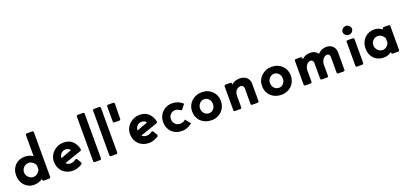

<svg xmlns="http://www.w3.org/2000/svg" viewBox="29 -1783 6016 2834"><g transform="rotate(-20 3037.0 -365.5)"><path d="M477 -741Q486 -741 492 -735Q498 -729 498 -721V-20Q498 -12 492 -6Q486 0 477 0H392Q384 0 378.5 -6Q373 -12 373 -20V-32Q347 -14 311.5 -2Q276 10 238 10Q194 10 156.5 -6.5Q119 -23 91.5 -52Q64 -81 48.5 -122Q33 -163 33 -213Q33 -262 49.5 -302Q66 -342 94.5 -370.5Q123 -399 162.5 -414Q202 -429 249 -429Q282 -429 314.5 -419Q347 -409 373 -392V-721Q373 -729 379 -735Q385 -741 393 -741ZM373 -245Q362 -276 332 -299.5Q302 -323 266 -323Q245 -323 225.5 -314.5Q206 -306 191 -291.5Q176 -277 167 -257Q158 -237 158 -214Q158 -190 167 -170Q176 -150 191 -135Q206 -120 225.5 -111.5Q245 -103 266 -103Q304 -103 333 -127Q362 -151 373 -186Z M1001 -64Q1003 -59 1002 -50.5Q1001 -42 996 -37Q964 -17 925.5 -3.5Q887 10 852 10Q801 10 759 -6.5Q717 -23 687.5 -52.5Q658 -82 642 -122.5Q626 -163 626 -210Q626 -256 644 -296Q662 -336 693 -365.5Q724 -395 765.5 -412Q807 -429 854 -429Q937 -429 989.5 -383Q1042 -337 1062 -252H1061Q1063 -247 1059.5 -238.5Q1056 -230 1051 -227L778 -133Q792 -118 811.5 -110.5Q831 -103 854 -103Q893 -103 934 -133Q940 -137 949 -136Q958 -135 963 -127ZM739 -218 749 -222V-215ZM849 -323Q807 -323 779 -295Q751 -267 749 -222L769 -229L821 -249L921 -285Q898 -323 849 -323Z M1276 -741Q1284 -741 1290 -735Q1296 -729 1296 -721V-20Q1296 -12 1290 -6Q1284 0 1276 0H1191Q1184 0 1178.5 -6Q1173 -12 1173 -20V-721Q1173 -729 1178.5 -735Q1184 -741 1191 -741Z M1531 -741Q1539 -741 1545 -735Q1551 -729 1551 -721V-20Q1551 -12 1545 -6Q1539 0 1531 0H1446Q1439 0 1433.5 -6Q1428 -12 1428 -20V-721Q1428 -729 1433.5 -735Q1439 -741 1446 -741Z M1762 -472Q1762 -463 1756 -457Q1750 -451 1742 -451H1666Q1657 -451 1651 -457Q1645 -463 1645 -472V-708Q1645 -717 1651 -723Q1657 -729 1666 -729H1745Q1754 -729 1760 -723Q1766 -717 1766 -708Z M2196 -64Q2198 -59 2197 -50.5Q2196 -42 2191 -37Q2159 -17 2120.5 -3.5Q2082 10 2047 10Q1996 10 1954 -6.5Q1912 -23 1882.5 -52.5Q1853 -82 1837 -122.5Q1821 -163 1821 -210Q1821 -256 1839 -296Q1857 -336 1888 -365.5Q1919 -395 1960.5 -412Q2002 -429 2049 -429Q2132 -429 2184.5 -383Q2237 -337 2257 -252H2256Q2258 -247 2254.5 -238.5Q2251 -230 2246 -227L1973 -133Q1987 -118 2006.5 -110.5Q2026 -103 2049 -103Q2088 -103 2129 -133Q2135 -137 2144 -136Q2153 -135 2158 -127ZM1934 -218 1944 -222V-215ZM2044 -323Q2002 -323 1974 -295Q1946 -267 1944 -222L1964 -229L2016 -249L2116 -285Q2093 -323 2044 -323Z M2565 10Q2515 10 2474 -5.5Q2433 -21 2403.5 -49.5Q2374 -78 2357.5 -118.5Q2341 -159 2341 -208Q2341 -256 2358 -296Q2375 -336 2404.5 -364.5Q2434 -393 2473 -409Q2512 -425 2556 -425Q2601 -425 2640.5 -411Q2680 -397 2710 -372Q2717 -369 2719.5 -363Q2722 -357 2720 -352L2673 -291V-292Q2669 -284 2661 -282.5Q2653 -281 2645 -286V-285Q2629 -298 2608 -306.5Q2587 -315 2564 -315Q2543 -315 2524.5 -306.5Q2506 -298 2492.5 -284Q2479 -270 2471.5 -250Q2464 -230 2464 -208Q2464 -163 2494.5 -131.5Q2525 -100 2573 -100Q2616 -100 2656 -132Q2661 -135 2669 -118L2668 -119L2721 -54Q2725 -47 2706 -41L2707 -42Q2679 -19 2641 -4.5Q2603 10 2565 10Z M3026 -429Q3075 -429 3116 -412.5Q3157 -396 3187 -366.5Q3217 -337 3233.5 -297Q3250 -257 3250 -211Q3250 -164 3233.5 -123.5Q3217 -83 3187 -53.5Q3157 -24 3115.5 -7Q3074 10 3025 10Q2976 10 2934 -6Q2892 -22 2861.5 -51Q2831 -80 2814 -120.5Q2797 -161 2797 -211Q2797 -257 2814 -297Q2831 -337 2862 -366Q2893 -395 2934.5 -412Q2976 -429 3026 -429ZM3024 -100Q3067 -100 3095.5 -131Q3124 -162 3124 -210Q3124 -257 3096 -288Q3067 -320 3024 -320Q3002 -320 2983.5 -311Q2965 -302 2951.5 -287Q2938 -272 2930 -252Q2922 -232 2922 -210Q2922 -187 2930 -167Q2938 -147 2951.5 -132Q2965 -117 2984 -108.5Q3003 -100 3024 -100Z M3770 -20Q3770 -12 3764 -6Q3758 0 3750 0H3665Q3657 0 3651 -6Q3645 -12 3645 -20V-267Q3643 -290 3631.5 -303Q3620 -316 3595 -317Q3557 -317 3525 -283V-284Q3499 -252 3499 -194V-20Q3499 -12 3493.5 -6Q3488 0 3480 0H3396Q3387 0 3381 -6Q3375 -12 3375 -20V-394Q3375 -402 3381 -408Q3387 -414 3396 -414H3471Q3491 -414 3491 -395Q3491 -385 3492 -381V-380Q3516 -406 3550 -417.5Q3584 -429 3628 -429Q3658 -429 3684 -419Q3710 -409 3729 -391.5Q3748 -374 3759 -349.5Q3770 -325 3770 -297Z M4124 -429Q4173 -429 4214 -412.5Q4255 -396 4285 -366.5Q4315 -337 4331.5 -297Q4348 -257 4348 -211Q4348 -164 4331.5 -123.5Q4315 -83 4285 -53.5Q4255 -24 4213.5 -7Q4172 10 4123 10Q4074 10 4032 -6Q3990 -22 3959.5 -51Q3929 -80 3912 -120.5Q3895 -161 3895 -211Q3895 -257 3912 -297Q3929 -337 3960 -366Q3991 -395 4032.5 -412Q4074 -429 4124 -429ZM4122 -100Q4165 -100 4193.5 -131Q4222 -162 4222 -210Q4222 -257 4194 -288Q4165 -320 4122 -320Q4100 -320 4081.5 -311Q4063 -302 4049.5 -287Q4036 -272 4028 -252Q4020 -232 4020 -210Q4020 -187 4028 -167Q4036 -147 4049.5 -132Q4063 -117 4082 -108.5Q4101 -100 4122 -100Z M5120 -20Q5120 -12 5114.5 -6Q5109 0 5100 0H5016Q5008 0 5002.5 -6Q4997 -12 4997 -20V-267Q4995 -292 4984.5 -303.5Q4974 -315 4955 -317Q4934 -316 4917 -305.5Q4900 -295 4888 -278.5Q4876 -262 4869 -240.5Q4862 -219 4861 -197V-20Q4861 -12 4857.5 -6Q4854 0 4843 0H4758Q4749 0 4743.5 -6Q4738 -12 4738 -20V-267Q4736 -292 4725 -303.5Q4714 -315 4694 -317Q4674 -316 4657.5 -305.5Q4641 -295 4629 -278.5Q4617 -262 4610 -240.5Q4603 -219 4603 -196V-20Q4603 -12 4597.5 -6Q4592 0 4584 0H4500Q4491 0 4485 -6Q4479 -12 4479 -20V-394Q4479 -402 4485 -408Q4491 -414 4500 -414H4575Q4582 -414 4587.5 -408.5Q4593 -403 4595 -397L4598 -376Q4648 -429 4727 -429Q4767 -429 4799 -412.5Q4831 -396 4849 -370Q4875 -399 4909 -414Q4943 -429 4980 -429Q5043 -429 5080.5 -393Q5118 -357 5120 -298Z M5395 -414Q5403 -414 5409 -408Q5415 -402 5415 -394V-20Q5415 -12 5409 -6Q5403 0 5395 0H5310Q5303 0 5297.5 -6Q5292 -12 5292 -20V-394Q5292 -402 5297.5 -408Q5303 -414 5310 -414ZM5359 -621Q5388 -621 5410 -600.5Q5432 -580 5432 -551Q5432 -522 5410 -502Q5388 -482 5359 -482Q5330 -482 5307.5 -502Q5285 -522 5285 -551Q5285 -580 5307.5 -600.5Q5330 -621 5359 -621Z M5958 -414Q5966 -414 5972 -408Q5978 -402 5978 -394V-20Q5978 -12 5972 -6Q5966 0 5958 0H5873Q5865 0 5859.5 -6Q5854 -12 5854 -20V-32Q5831 -13 5800 -1.5Q5769 10 5729 10Q5685 10 5646.5 -5Q5608 -20 5580 -48Q5552 -76 5536 -116.5Q5520 -157 5520 -207Q5520 -257 5536.5 -298Q5553 -339 5582 -368Q5611 -397 5650 -413Q5689 -429 5733 -429Q5771 -429 5803.5 -416Q5836 -403 5859 -383Q5859 -387 5859.5 -389Q5860 -391 5860 -395Q5860 -401 5866 -407.5Q5872 -414 5880 -414ZM5854 -245Q5843 -275 5813.5 -297.5Q5784 -320 5750 -320Q5729 -320 5710 -312Q5691 -304 5676.5 -289.5Q5662 -275 5653.5 -255.5Q5645 -236 5645 -212Q5645 -189 5653.5 -168.5Q5662 -148 5677 -133Q5692 -118 5711.5 -109Q5731 -100 5752 -100Q5787 -100 5815.5 -124Q5844 -148 5854 -180Z"/></g></svg>

Font: Stadtwerke
Style: Bold
Weight: 700
Designer: Santiago Orozco
Foundry: Typemade
Version: Version 1.003